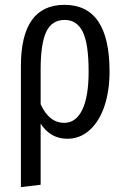

<svg xmlns="http://www.w3.org/2000/svg" viewBox="-20 -558 521 789"><path d="M245.1 -538.1Q430.2 -538.1 430.2 -264.2Q430.2 -186 409.7 -123.5Q389.2 -61 349.4 -24.4Q309.6 12.2 256.8 12.2Q187.5 12.2 147 -49.8V201.2L65.9 210.9V-286.1Q65.9 -538.1 245.1 -538.1ZM244.1 -53.2Q292 -53.2 318.1 -106.9Q344.2 -160.6 344.2 -264.2Q344.2 -378.4 320.1 -427.2Q295.9 -476.1 246.1 -476.1Q192.9 -476.1 169.9 -427Q147 -377.9 147 -272V-129.9Q181.6 -53.2 244.1 -53.2Z"/></svg>

Font: Fira Sans Compressed Book
Style: Regular
Weight: 350
Width: 1
Designer: Carrois Corporate & Edenspiekermann AG
Foundry: Carrois Corporate GbR & Edenspiekermann AG
Version: Version 4.203;PS 004.203;hotconv 1.0.88;makeotf.lib2.5.64775